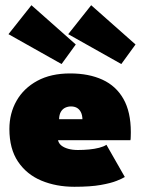

<svg xmlns="http://www.w3.org/2000/svg" viewBox="-20 -704 554 736"><path d="M202.5 -166.5Q205 -154.5 215.2 -146.2Q225.5 -138 241.8 -133.5Q258 -129 278.5 -129Q300.5 -129 321.5 -131Q342.5 -133 360 -137.5Q377.5 -142 388 -149L458.5 -25.5Q449 -19.5 427.2 -10.8Q405.5 -2 366.2 5Q327 12 265 12Q195.5 12 139 -11.5Q82.5 -35 49.2 -84.2Q16 -133.5 16 -209.5Q16 -269.5 43.5 -317.8Q71 -366 123 -394.2Q175 -422.5 249 -422.5Q320.5 -422.5 372.8 -398.5Q425 -374.5 453.2 -324.8Q481.5 -275 481.5 -197.5Q481.5 -193.5 481.2 -181.8Q481 -170 480 -166.5ZM296 -247Q295.5 -263.5 289.8 -274.5Q284 -285.5 274.5 -290.8Q265 -296 252 -296Q240.5 -296 230.2 -291.2Q220 -286.5 213.5 -275.8Q207 -265 206.5 -247ZM445 -458.5 241.5 -573 329.5 -684 499.5 -533.5ZM216 -458.5 12.5 -573 100.5 -684 270.5 -533.5Z"/></svg>

Font: League Spartan Thin Black
Style: Regular
Weight: 900
Version: Version 2.002